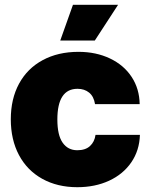

<svg xmlns="http://www.w3.org/2000/svg" viewBox="-20 -770 626 800"><path d="M25 -273Q25 -358 59.5 -421.5Q94 -485 158 -519.5Q222 -554 307 -554Q380 -554 438 -526.5Q496 -499 528.5 -449.5Q561 -400 562 -336H376Q371 -368 351.5 -384Q332 -400 303 -400Q219 -400 219 -272Q219 -207 241 -175.5Q263 -144 302 -144Q336 -144 355 -161.5Q374 -179 378 -208H563Q561 -143 527 -93.5Q493 -44 434.5 -17Q376 10 302 10Q219 10 156 -25Q93 -60 59 -124Q25 -188 25 -273ZM284 -750H472L375 -601H231Z"/></svg>

Font: Mona Sans Black
Style: Regular
Weight: 900
Designer: Deni Anggara
Foundry: GitHub
Version: Version 2.000